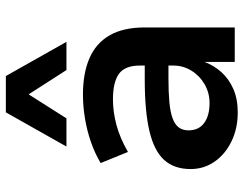

<svg xmlns="http://www.w3.org/2000/svg" viewBox="-106 -696 813 640"><g transform="rotate(-90 300.0 -376.5)"><path d="M245 10Q191 10 148 -11Q105 -32 80.5 -67.5Q56 -103 56 -147Q56 -202 86.5 -235.5Q117 -269 183 -284.5Q249 -300 354 -300H418V-221H359Q313 -221 280 -218Q247 -215 226 -207.5Q205 -200 195 -187Q185 -174 185 -154Q185 -120 209.5 -102Q234 -84 276 -84Q310 -84 338.5 -100.5Q367 -117 384 -144.5Q401 -172 401 -205V-316Q401 -366 373.5 -386Q346 -406 288 -406Q247 -406 203.5 -394.5Q160 -383 113 -356L76 -447Q108 -466 145 -479Q182 -492 223 -499Q264 -506 304 -506Q375 -506 425 -484.5Q475 -463 501.5 -417.5Q528 -372 528 -300V0H413V-103H414Q402 -70 379 -44.5Q356 -19 322.5 -4.5Q289 10 245 10ZM131 -561 245 -763H366L480 -561H386L305 -687L225 -561Z"/></g></svg>

Font: Nunito Sans 9pt
Style: Bold
Weight: 700
Version: Version 3.101;gftools[0.9.27]